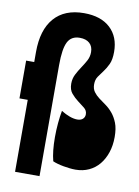

<svg xmlns="http://www.w3.org/2000/svg" viewBox="-99 -906 762 1051"><g transform="rotate(10 282.0 -380.5)"><path d="M480 -660Q480 -617 468 -591.5Q456 -566 441.5 -547Q427 -528 415 -510.5Q403 -493 403 -467Q403 -442 415 -425.5Q427 -409 445 -395.5Q463 -382 483.5 -367.5Q504 -353 522 -331.5Q540 -310 552 -279.5Q564 -249 564 -202Q564 -155 551 -116Q538 -77 514.5 -48.5Q491 -20 457.5 -4.5Q424 11 383 11Q368 11 350.5 9Q333 7 316 4Q299 1 283 -3.5Q267 -8 256 -13Q242 -66 242 -145Q242 -185 245.5 -223.5Q249 -262 255 -293Q279 -278 302.5 -269.5Q326 -261 345 -261Q365 -261 376 -271Q387 -281 387 -297Q387 -318 370 -331.5Q353 -345 333 -360Q313 -375 296 -395Q279 -415 279 -449Q279 -477 291 -500.5Q303 -524 317.5 -545.5Q332 -567 344 -589Q356 -611 356 -637Q356 -669 336.5 -686.5Q317 -704 282 -704Q235 -704 215.5 -666Q196 -628 196 -538V80H60V-320H14V-530H59V-586Q59 -709 116.5 -775Q174 -841 282 -841Q376 -841 428 -792.5Q480 -744 480 -660Z"/></g></svg>

Font: Ranchers
Style: Regular
Weight: 400
Designer: Pablo Impallari, Brenda Gallo
Foundry: Pablo Impallari, Brenda Gallo
Version: Version 1.000; ttfautohint (v0.8) -G 200 -r 50